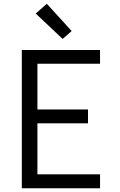

<svg xmlns="http://www.w3.org/2000/svg" viewBox="-20 -1001 640 1021"><path d="M96 0V-735H512V-662H179V-419H448V-345H179V-74H512V0ZM313 -794 170 -929 229 -981 361 -836Z"/></svg>

Font: Iosevka Extended
Style: Regular
Weight: 400
Width: 7
Monospace: yes
Designer: Belleve Invis
Foundry: Belleve Invis
Version: Version 32.5.0; ttfautohint (v1.8.4)